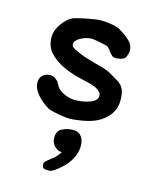

<svg xmlns="http://www.w3.org/2000/svg" viewBox="-104 -503 652 812"><g transform="rotate(15 222.5 -96.5)"><path d="M404 -125Q404 -89 383 -61.5Q362 -34 329 -19Q305 -8 270.5 -2Q236 4 216 4Q196 4 164.5 -2Q133 -8 121 -13Q90 -31 67.5 -57Q45 -83 45 -110Q45 -130 58 -141.5Q71 -153 92 -153Q102 -153 113 -145.5Q124 -138 128 -130Q139 -104 165 -91Q191 -78 218 -78Q253 -78 283 -89.5Q313 -101 313 -121Q313 -130 308.5 -135.5Q304 -141 296 -147Q282 -157 254 -163.5Q226 -170 218 -172Q177 -181 138 -199Q99 -218 76 -244Q53 -270 53 -311Q53 -338 73 -367.5Q93 -397 118 -409Q136 -416 178.5 -424Q221 -432 236 -432Q259 -432 286 -427.5Q313 -423 327 -413Q354 -397 371 -379.5Q388 -362 388 -340Q388 -329 383 -316.5Q378 -304 371 -301Q356 -294 336 -294Q327 -294 321.5 -299Q316 -304 307 -315Q296 -332 286 -335Q274 -338 251 -342.5Q228 -347 220 -347Q197 -347 172.5 -334Q148 -321 148 -304Q148 -295 155.5 -290Q163 -285 171.5 -281Q180 -277 183 -276Q204 -266 229.5 -259Q255 -252 261 -250Q315 -237 333 -225Q341 -220 364.5 -206.5Q388 -193 396 -175Q404 -157 404 -125ZM202 145Q174 129 174 96Q174 83 180 72Q186 61 197 57Q217 46 246 46Q268 46 280 62.5Q292 79 292 103Q292 132 277 160Q262 188 243 204Q206 239 188 239Q169 239 163.5 235Q158 231 158 216Q158 209 174 196.5Q190 184 196 179Q209 168 221 149Q219 149 212.5 148.5Q206 148 202 145Z"/></g></svg>

Font: Itim
Style: Regular
Weight: 400
Designer: Suppakit Chalermlarp
Version: Version 1.002g